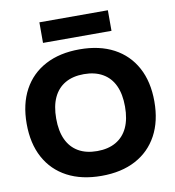

<svg xmlns="http://www.w3.org/2000/svg" viewBox="-99 -1024 1023 1121"><g transform="rotate(-10 412.5 -463.0)"><path d="M413 10Q295 10 210 -35Q125 -80 79.5 -164Q34 -248 34 -365Q34 -482 79.5 -566Q125 -650 210 -695Q295 -740 413 -740Q531 -740 615.5 -695Q700 -650 745.5 -566Q791 -482 791 -365Q791 -248 745.5 -164Q700 -80 615.5 -35Q531 10 413 10ZM413 -137Q478 -137 524 -163.5Q570 -190 593.5 -240.5Q617 -291 617 -365Q617 -439 593.5 -489.5Q570 -540 524 -566.5Q478 -593 413 -593Q347 -593 301.5 -566.5Q256 -540 232.5 -489.5Q209 -439 209 -365Q209 -291 232.5 -240.5Q256 -190 301.5 -163.5Q347 -137 413 -137ZM210 -814V-936H616V-814Z"/></g></svg>

Font: M PLUS 1 ExtraBold
Style: Regular
Weight: 800
Designer: Coji Morishita
Foundry: UNDERFOREST DESIGN
Version: Version 1.001